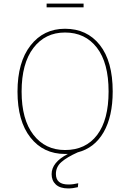

<svg xmlns="http://www.w3.org/2000/svg" viewBox="-20 -852 729 1075"><path d="M448 -832V-811H241V-832ZM415 1Q355 28 324 55Q293 82 293 122Q293 181 363 181Q389 181 418 174L416 196Q388 203 362 203Q316 203 292.5 181Q269 159 269 123Q269 57 360 10H344Q223 10 150.5 -82Q78 -174 78 -339Q78 -504 151 -597.5Q224 -691 344 -691Q467 -691 539 -600Q611 -509 611 -340Q611 -200 560 -111.5Q509 -23 415 1ZM101 -339Q101 -183 167 -97.5Q233 -12 344 -12Q460 -12 524 -96.5Q588 -181 588 -340Q588 -500 522.5 -585Q457 -670 344 -670Q233 -670 167 -583.5Q101 -497 101 -339Z"/></svg>

Font: FiraGO Thin
Style: Regular
Weight: 100
Designer: bBox Type
Foundry: bBox Type GmbH
Version: Version 1.001;PS 001.001;hotconv 1.0.88;makeotf.lib2.5.64775